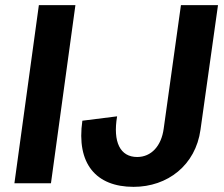

<svg xmlns="http://www.w3.org/2000/svg" viewBox="-20 -712 870 746"><path d="M36 0H178L273 -692H131ZM499 14C631 14 740 -70 759 -208L827 -692H683L616 -212C607 -145 568 -102 513 -102C447 -102 418 -160 435 -260L300 -243C276 -76 353 14 499 14Z"/></svg>

Font: Ronzino Bold
Style: Italic
Weight: 700
Italic angle: -8°
Designer: Nunzio Mazzaferro
Foundry: Collletttivo
Version: Version 1.000;Glyphs 3.3 (3337)